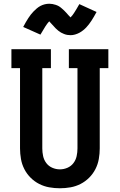

<svg xmlns="http://www.w3.org/2000/svg" viewBox="-20 -998 640 1026"><path d="M300 8Q271 8 243 3Q215 -2 189.5 -15Q164 -28 143.5 -48.5Q123 -69 110 -94.5Q97 -120 92 -148.5Q87 -177 87 -205V-634H41V-735H252V-634H206V-205Q206 -184 210.5 -163.5Q215 -143 227.5 -126.5Q240 -110 259.5 -101.5Q279 -93 300 -93Q321 -93 340.5 -101.5Q360 -110 372.5 -126.5Q385 -143 389.5 -163.5Q394 -184 394 -205V-634H348V-735H559V-634H513V-205Q513 -177 508 -148.5Q503 -120 490 -94.5Q477 -69 456.5 -48.5Q436 -28 410.5 -15Q385 -2 357 3Q329 8 300 8ZM357 -810Q348 -810 339.5 -811.5Q331 -813 322 -816.5Q313 -820 306 -824Q299 -828 291.5 -834Q284 -840 277.5 -846.5Q271 -853 266 -859Q261 -865 254 -872Q247 -879 243 -884Q237 -877 232.5 -871.5Q228 -866 222.5 -857Q217 -848 210.5 -837Q204 -826 196 -813L104 -854Q111 -868 118 -879.5Q125 -891 131.5 -901.5Q138 -912 145 -920.5Q152 -929 159 -936.5Q166 -944 176 -952.5Q186 -961 196.5 -966.5Q207 -972 219 -975Q231 -978 243 -978Q252 -978 260.5 -976.5Q269 -975 278 -972Q287 -969 294 -965Q301 -961 308.5 -954.5Q316 -948 322.5 -942Q329 -936 334 -930Q339 -924 345.5 -917Q352 -910 357 -905Q363 -911 367.5 -917Q372 -923 377.5 -931.5Q383 -940 389.5 -951Q396 -962 404 -976L496 -934Q489 -921 482 -909Q475 -897 468.5 -887Q462 -877 455 -868Q448 -859 441 -851.5Q434 -844 424 -836Q414 -828 403.5 -822.5Q393 -817 381 -813.5Q369 -810 357 -810Z"/></svg>

Font: Iosevka Slab Extended
Style: Bold
Weight: 700
Width: 7
Monospace: yes
Designer: Belleve Invis
Foundry: Belleve Invis
Version: Version 11.1.0; ttfautohint (v1.8.3)